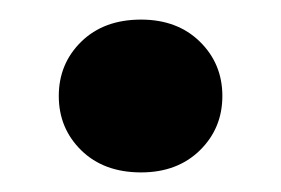

<svg xmlns="http://www.w3.org/2000/svg" viewBox="-20 -171 287 196"><path d="M124 5Q86 5 63 -17.5Q40 -40 40 -73Q40 -106 63 -128.5Q86 -151 124 -151Q161 -151 184 -128.5Q207 -106 207 -73Q207 -40 184 -17.5Q161 5 124 5Z"/></svg>

Font: DM Sans 24pt
Style: Bold
Weight: 700
Designer: Colophon Foundry, Jonny Pinhorn
Foundry: Colophon Foundry
Version: Version 4.004;gftools[0.9.30]